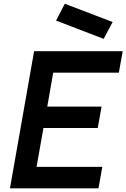

<svg xmlns="http://www.w3.org/2000/svg" viewBox="-20 -1030 691 1050"><path d="M547 -817.5 286.5 -917.5 334.5 -1009.5 596 -909.5ZM271 -632.5 238.5 -447H535.5L514.5 -330H217.5L180 -117.5H539.5L518.5 0H34.5L166.5 -750H651L630 -632.5Z"/></svg>

Font: Russisch Sans
Style: Bold Italic
Weight: 700
Italic angle: -10°
Designer: Michael Sharanda (font) & Cristiano Sobral (main changes)
Foundry: Michael Sharanda
Version: Version 2.00;September 8, 2020;FontCreator 13.0.0.2681 64-bi